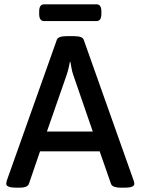

<svg xmlns="http://www.w3.org/2000/svg" viewBox="-20 -870 653 892"><path d="M185 -772Q162 -772 162 -805V-817Q162 -850 185 -850H428Q451 -850 451 -817V-805Q451 -772 428 -772ZM57 2Q9 2 9 -16Q9 -21 12 -32L244 -685Q250 -702 289 -702H324Q364 -702 369 -685L601 -31Q604 -23 604 -16Q604 2 559 2H541Q524 2 512 -2Q500 -6 496 -15L443 -167H166L114 -15Q110 -6 99 -2Q88 2 72 2ZM198 -259H411L320 -523Q315 -537 312.5 -552.5Q310 -568 307 -583H305Q302 -568 298.5 -553Q295 -538 290 -523Z"/></svg>

Font: Asap Medium
Style: Regular
Weight: 500
Designer: Pablo Cosgaya
Foundry: Omnibus-Type
Version: Version 3.001; ttfautohint (v1.8.3)